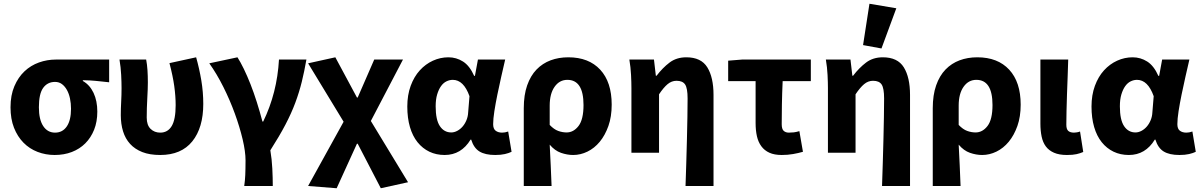

<svg xmlns="http://www.w3.org/2000/svg" viewBox="-20 -813 6389 1022"><path d="M271 12Q223 12 180 -4.5Q137 -21 105 -53.5Q73 -86 54.5 -133Q36 -180 36 -242Q36 -306 56.5 -354Q77 -402 110.5 -433.5Q144 -465 187.5 -480.5Q231 -496 278 -496H561V-375Q541 -377 523.5 -379Q506 -381 489.5 -382.5Q473 -384 456.5 -385Q440 -386 421 -386V-382Q458 -361 478 -318.5Q498 -276 498 -219Q498 -165 481 -122.5Q464 -80 434 -50Q404 -20 362.5 -4Q321 12 271 12ZM273 -107Q313 -107 335.5 -140Q358 -173 358 -234Q358 -263 352.5 -289Q347 -315 336 -334.5Q325 -354 309.5 -365.5Q294 -377 273 -377Q233 -377 210 -345.5Q187 -314 187 -242Q187 -177 210 -142Q233 -107 273 -107Z M833 12Q777 12 737.5 -3.5Q698 -19 672.5 -47Q647 -75 635 -114Q623 -153 623 -200Q623 -235 625 -271.5Q627 -308 627 -344Q627 -373 625 -414Q623 -455 616 -496H758Q763 -470 765 -439.5Q767 -409 767 -374Q767 -342 764 -289.5Q761 -237 761 -187Q761 -147 781.5 -127Q802 -107 833 -107Q873 -107 894 -142Q915 -177 915 -253Q915 -301 907.5 -355Q900 -409 882 -477L1024 -508Q1041 -448 1051.5 -385.5Q1062 -323 1062 -260Q1062 -133 1003.5 -60.5Q945 12 833 12Z M1280 177Q1282 162 1283.5 148Q1285 134 1285.5 119Q1286 104 1286.5 85.5Q1287 67 1287 41Q1287 -6 1271.5 -71.5Q1256 -137 1230 -208.5Q1204 -280 1169 -350Q1134 -420 1094 -476L1244 -508Q1260 -483 1278 -446Q1296 -409 1313.5 -364.5Q1331 -320 1347 -269.5Q1363 -219 1377 -166H1381Q1455 -318 1465 -496H1611Q1600 -433 1586.5 -378Q1573 -323 1552 -266.5Q1531 -210 1499 -149Q1467 -88 1419 -13Q1427 34 1429.5 84.5Q1432 135 1432 177Z M1772 189 1620 177 1809 -165 1620 -476 1765 -508 1880 -294H1884L1972 -496H2125L1954 -169L2152 157L2007 189L1884 -48H1880Z M2347 12Q2302 12 2265.5 -5.5Q2229 -23 2202.5 -56Q2176 -89 2162 -137Q2148 -185 2148 -246Q2148 -307 2166 -356Q2184 -405 2214.5 -438.5Q2245 -472 2284.5 -490Q2324 -508 2367 -508Q2409 -508 2444.5 -485.5Q2480 -463 2504 -409H2508L2524 -496H2669Q2659 -453 2648 -404.5Q2637 -356 2627.5 -309.5Q2618 -263 2611.5 -221.5Q2605 -180 2605 -152Q2605 -127 2618.5 -117Q2632 -107 2653 -107Q2668 -107 2685 -113L2703 -5Q2689 2 2667.5 7Q2646 12 2616 12Q2563 12 2532.5 -6.5Q2502 -25 2488 -70H2485Q2435 12 2347 12ZM2382 -108Q2398 -108 2414 -116.5Q2430 -125 2442.5 -139.5Q2455 -154 2463 -173.5Q2471 -193 2472 -215L2479 -301Q2448 -388 2390 -388Q2373 -388 2356.5 -380Q2340 -372 2327.5 -354.5Q2315 -337 2307 -310.5Q2299 -284 2299 -247Q2299 -175 2321.5 -141.5Q2344 -108 2382 -108Z M2768 177V-237Q2768 -307 2786 -358.5Q2804 -410 2836 -443Q2868 -476 2911 -492Q2954 -508 3005 -508Q3114 -508 3175 -442Q3236 -376 3236 -256Q3236 -192 3218.5 -142.5Q3201 -93 3172.5 -58.5Q3144 -24 3107 -6Q3070 12 3031 12Q2999 12 2966 0.5Q2933 -11 2906 -43Q2909 14 2911.5 68Q2914 122 2916 177ZM2996 -108Q3033 -108 3059.5 -142.5Q3086 -177 3086 -254Q3086 -388 3000 -388Q2958 -388 2932 -351Q2906 -314 2906 -251V-148Q2929 -124 2951.5 -116Q2974 -108 2996 -108Z M3629 177Q3631 119 3633 54.5Q3635 -10 3636.5 -72Q3638 -134 3639 -190Q3640 -246 3640 -289Q3640 -343 3627 -363Q3614 -383 3581 -383Q3555 -383 3533.5 -365Q3512 -347 3488 -311V0H3341V-344Q3341 -373 3339 -414Q3337 -455 3330 -496H3461L3471 -410H3475Q3507 -452 3544 -480Q3581 -508 3633 -508Q3712 -508 3745 -454.5Q3778 -401 3778 -308V177Z M4141 12Q4102 12 4075.5 0Q4049 -12 4032.5 -34.5Q4016 -57 4009 -88Q4002 -119 4002 -158V-381H3856V-490L3930 -496H4296V-381H4146Q4143 -316 4142 -256.5Q4141 -197 4141 -152Q4141 -126 4151.5 -116.5Q4162 -107 4179 -107Q4193 -107 4205.5 -108.5Q4218 -110 4235 -115L4254 -5Q4230 2 4201.5 7Q4173 12 4141 12Z M4675 177Q4677 119 4679 54.5Q4681 -10 4682.5 -72Q4684 -134 4685 -190Q4686 -246 4686 -289Q4686 -343 4673 -363Q4660 -383 4627 -383Q4601 -383 4579.5 -365Q4558 -347 4534 -311V0H4387V-344Q4387 -373 4385 -414Q4383 -455 4376 -496H4507L4517 -410H4521Q4553 -452 4590 -480Q4627 -508 4679 -508Q4758 -508 4791 -454.5Q4824 -401 4824 -308V177ZM4574 -573 4608 -793 4751 -769 4672 -555Z M4945 177V-237Q4945 -307 4963 -358.5Q4981 -410 5013 -443Q5045 -476 5088 -492Q5131 -508 5182 -508Q5291 -508 5352 -442Q5413 -376 5413 -256Q5413 -192 5395.5 -142.5Q5378 -93 5349.5 -58.5Q5321 -24 5284 -6Q5247 12 5208 12Q5176 12 5143 0.5Q5110 -11 5083 -43Q5086 14 5088.5 68Q5091 122 5093 177ZM5173 -108Q5210 -108 5236.5 -142.5Q5263 -177 5263 -254Q5263 -388 5177 -388Q5135 -388 5109 -351Q5083 -314 5083 -251V-148Q5106 -124 5128.5 -116Q5151 -108 5173 -108Z M5659 12Q5618 12 5590.5 0Q5563 -12 5547 -33.5Q5531 -55 5524.5 -86Q5518 -117 5518 -155V-496H5666Q5665 -452 5663 -404.5Q5661 -357 5659.5 -310.5Q5658 -264 5657 -222Q5656 -180 5656 -149Q5656 -125 5666.5 -116Q5677 -107 5697 -107Q5703 -107 5712 -108.5Q5721 -110 5729 -113L5746 -4Q5730 3 5710.5 7.5Q5691 12 5659 12Z M5989 12Q5944 12 5907.5 -5.5Q5871 -23 5844.5 -56Q5818 -89 5804 -137Q5790 -185 5790 -246Q5790 -307 5808 -356Q5826 -405 5856.5 -438.5Q5887 -472 5926.5 -490Q5966 -508 6009 -508Q6051 -508 6086.5 -485.5Q6122 -463 6146 -409H6150L6166 -496H6311Q6301 -453 6290 -404.5Q6279 -356 6269.5 -309.5Q6260 -263 6253.5 -221.5Q6247 -180 6247 -152Q6247 -127 6260.5 -117Q6274 -107 6295 -107Q6310 -107 6327 -113L6345 -5Q6331 2 6309.5 7Q6288 12 6258 12Q6205 12 6174.5 -6.5Q6144 -25 6130 -70H6127Q6077 12 5989 12ZM6024 -108Q6040 -108 6056 -116.5Q6072 -125 6084.5 -139.5Q6097 -154 6105 -173.5Q6113 -193 6114 -215L6121 -301Q6090 -388 6032 -388Q6015 -388 5998.5 -380Q5982 -372 5969.5 -354.5Q5957 -337 5949 -310.5Q5941 -284 5941 -247Q5941 -175 5963.5 -141.5Q5986 -108 6024 -108Z"/></svg>

Font: Giro Regular
Style: Bold
Weight: 700
Designer: Paul D. Hunt
Foundry: Adobe Systems Incorporated
Version: Version 1.000;PS 1.0;hotconv 1.0.88;makeotf.lib2.5.647800